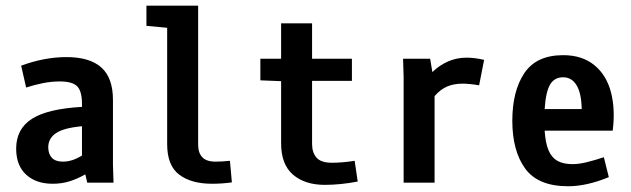

<svg xmlns="http://www.w3.org/2000/svg" viewBox="-20 -645 2228 678"><path d="M166 3.9Q107.4 3.9 72.3 -28.3Q37.1 -60.5 37.1 -120.1Q37.1 -189.5 92.3 -225.1Q147.5 -260.7 269.5 -267.6V-278.3Q269.5 -323.2 252.4 -340.3Q235.4 -357.4 191.4 -357.4Q162.1 -357.4 132.3 -351.6Q102.5 -345.7 72.3 -335.9L54.7 -413.1Q136.7 -443.4 214.8 -443.4Q296.9 -443.4 337.9 -406.7Q378.9 -370.1 378.9 -292V-62.5L380.9 0H288.1L281.2 -29.3Q253.9 -13.7 226.1 -4.9Q198.2 3.9 166 3.9ZM202.1 -74.2Q217.8 -74.2 233.9 -79.1Q250 -84 269.5 -95.7V-199.2Q205.1 -193.4 177.7 -174.8Q150.4 -156.2 150.4 -125Q150.4 -101.6 163.1 -87.9Q175.8 -74.2 202.1 -74.2Z M679.7 -625V-133.8Q679.7 -105.5 694.3 -89.8Q709 -74.2 741.2 -74.2Q762.7 -74.2 792 -77.1L798.8 -1Q764.6 3.9 728.5 3.9Q655.3 3.9 612.8 -28.3Q570.3 -60.5 570.3 -135.7V-546.9L497.1 -553.7V-625Z M1082 -562.5V-437.5H1222.7V-359.4H1082V-136.7Q1082 -106.4 1097.7 -88.4Q1113.3 -70.3 1152.3 -70.3Q1188.5 -70.3 1232.4 -77.1L1243.2 -3.9Q1181.6 7.8 1127 7.8Q1056.6 7.8 1014.6 -28.3Q972.7 -64.5 972.7 -138.7V-358.4L899.4 -361.3V-437.5H972.7V-562.5Z M1405.3 -374 1403.3 -437.5H1499L1506.8 -390.6Q1532.2 -415 1562.5 -428.2Q1592.8 -441.4 1627.9 -441.4Q1656.2 -441.4 1689.5 -433.6L1671.9 -343.8Q1636.7 -349.6 1613.3 -349.6Q1583 -349.6 1559.6 -339.8Q1536.1 -330.1 1514.6 -305.7V0H1405.3Z M1986.3 12.7Q1879.9 12.7 1834.5 -49.8Q1789.1 -112.3 1789.1 -218.8Q1789.1 -323.2 1831.5 -386.7Q1874 -450.2 1968.8 -450.2Q2035.2 -450.2 2078.1 -415.5Q2121.1 -380.9 2137.2 -320.3Q2153.3 -259.8 2143.6 -183.6H1903.3Q1906.2 -139.6 1917 -114.3Q1927.7 -88.9 1948.2 -77.1Q1968.8 -65.4 2002 -65.4Q2024.4 -65.4 2052.2 -72.3Q2080.1 -79.1 2112.3 -89.8L2129.9 -19.5Q2051.8 12.7 1986.3 12.7ZM2034.2 -259.8Q2033.2 -315.4 2016.1 -343.8Q1999 -372.1 1968.8 -372.1Q1937.5 -372.1 1922.4 -346.2Q1907.2 -320.3 1903.3 -259.8Z"/></svg>

Font: Sudo Variable
Style: Regular
Weight: 400
Monospace: yes
Designer: Jens Kutilek
Foundry: Jens Kutilek
Version: Version 0.040